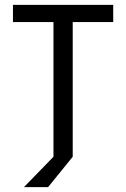

<svg xmlns="http://www.w3.org/2000/svg" viewBox="-20 -645 519 790"><path d="M78.5 125Q78.5 125 200 0Q200 0 200 -554.2Q200 -554.2 33.3 -554.2Q33.3 -554.2 33.3 -625Q33.3 -625 445.8 -625Q445.8 -625 445.8 -554.2Q445.8 -554.2 279.2 -554.2Q279.2 -554.2 279.2 0Q279.2 0 177.8 125Q177.8 125 78.5 125Z"/></svg>

Font: co2trust
Style: Regular
Weight: 400
Designer: Kristian Moeller
Foundry: Dicotype
Version: Version 1.000